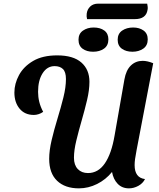

<svg xmlns="http://www.w3.org/2000/svg" viewBox="-20 -1013 874 1054"><path d="M413 21Q337 21 293.5 -20.5Q250 -62 250 -141Q250 -187 263.5 -244Q277 -301 295.5 -361.5Q314 -422 328 -478Q342 -534 342 -579Q342 -618 325.5 -634Q309 -650 280 -650Q239 -650 214 -611Q189 -572 189 -509Q189 -481 195.5 -454Q202 -427 217 -399Q206 -391 192.5 -386.5Q179 -382 166 -382Q116 -382 87.5 -416.5Q59 -451 59 -505Q59 -554 84.5 -601Q110 -648 162 -678.5Q214 -709 294 -709Q382 -709 426.5 -670Q471 -631 471 -564Q471 -519 458 -464Q445 -409 428.5 -352Q412 -295 399 -241.5Q386 -188 386 -147Q386 -107 407 -85Q428 -63 463 -63Q519 -63 555.5 -116Q592 -169 609 -269L663 -577Q672 -628 698.5 -653.5Q725 -679 763 -679Q789 -679 821 -666L730 -190Q724 -159 721.5 -140.5Q719 -122 719 -107Q719 -37 776 -30Q764 -6 739 7.5Q714 21 688 21Q650 21 626 -4Q602 -29 595 -69Q561 -27 513 -3Q465 21 413 21ZM458 -908Q454 -923 456 -938Q459 -962 475.5 -977.5Q492 -993 519 -993H788Q789 -986 790.5 -977.5Q792 -969 790 -959Q782 -908 720 -908ZM491 -729Q456 -729 433.5 -745.5Q411 -762 411 -795Q411 -828 435.5 -845Q460 -862 494 -862Q530 -862 552.5 -845.5Q575 -829 575 -797Q575 -763 551 -746Q527 -729 491 -729ZM707 -729Q672 -729 649 -745.5Q626 -762 626 -795Q626 -828 650.5 -845Q675 -862 711 -862Q745 -862 768 -845.5Q791 -829 791 -797Q791 -763 766.5 -746Q742 -729 707 -729Z"/></svg>

Font: Sansita Swashed Medium
Style: Regular
Weight: 500
Designer: Pablo Cosgaya
Foundry: Omnibus-Type
Version: Version 1.003; ttfautohint (v1.8.3)